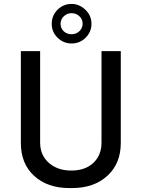

<svg xmlns="http://www.w3.org/2000/svg" viewBox="-20 -946 720 976"><path d="M344 -725Q303 -725 273 -754Q243 -783 243 -825Q243 -867 272.5 -896.5Q302 -926 344 -926Q383 -926 414 -896.5Q445 -867 445 -825Q445 -784 415.5 -754.5Q386 -725 344 -725ZM344 -772Q367 -772 383.5 -787.5Q400 -803 400 -826Q400 -848 383.5 -863.5Q367 -879 344 -879Q321 -879 304.5 -863.5Q288 -848 288 -825Q288 -802 304 -787Q320 -772 344 -772ZM86 -686H184V-221Q184 -157 228.5 -118Q273 -79 342 -79Q413 -79 454.5 -118Q496 -157 496 -221V-686H594V-219Q594 -115 526 -52.5Q458 10 346 10H333Q221 10 153.5 -52Q86 -114 86 -219Z"/></svg>

Font: Chivo
Style: Regular
Weight: 400
Designer: Hector Gatti
Foundry: Omnibus-Type
Version: Version 1.007;PS 001.007;hotconv 1.0.88;makeotf.lib2.5.64775